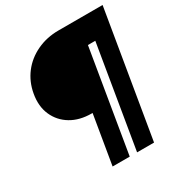

<svg xmlns="http://www.w3.org/2000/svg" viewBox="-182 -827 975 1039"><g transform="rotate(-30 305.0 -308.0)"><path d="M220 84 271 -221H266Q191 -221 137.5 -253Q84 -285 59 -341.5Q34 -398 47 -471Q59 -539 98.5 -590.5Q138 -642 199.5 -671Q261 -700 335 -700H610L479 84H373L479 -552H433L327 84Z"/></g></svg>

Font: Figtree ExtraBold
Style: Italic
Weight: 800
Italic angle: -9.5°
Foundry: Erik Kennedy
Version: Version 2.001;gftools[0.9.30]